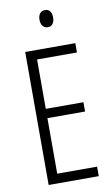

<svg xmlns="http://www.w3.org/2000/svg" viewBox="-100 -964 591 1015"><g transform="rotate(-10 196.0 -457.0)"><path d="M217 -914C192 -914 180 -895 180 -868C180 -841 193 -822 217 -822C240 -822 253 -840 253 -868C253 -895 242 -914 217 -914ZM345 0V-51H131V-349H333V-399H131V-664H345V-714H76V0Z"/></g></svg>

Font: Noto Sans Khmer UI ExtraCondensed Light
Style: Regular
Weight: 300
Width: 2
Designer: Danh Hong and the Monotype Design Team
Foundry: Monotype Imaging Inc.
Version: Version 2.002